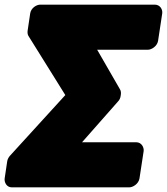

<svg xmlns="http://www.w3.org/2000/svg" viewBox="-22 -768 718 826"><path d="M487 -333C492 -338 496 -347 497 -355L498 -362C499 -369 498 -378 494 -384L396 -554H614C630 -554 654 -569 658 -592L676 -711C678 -727 667 -748 644 -748H151C135 -748 112 -734 108 -711L97 -637C96 -630 96 -621 100 -614L259 -359L20 -97C15 -91 10 -82 9 -74L-2 0C-4 16 6 38 29 38H534C550 38 574 23 578 0L596 -118C598 -134 587 -156 564 -156H331Z"/></svg>

Font: Asimov Print
Style: EIt
Weight: 500
Designer: Google
Version: Version 2.000980; 2014